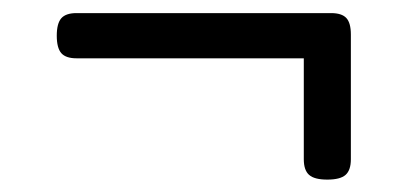

<svg xmlns="http://www.w3.org/2000/svg" viewBox="-20 -435 640 299"><path d="M99.1 -414.6Q82.5 -414.6 75.4 -406.5Q68.4 -398.4 68.4 -379.4Q68.4 -360.4 75.4 -352.3Q82.5 -344.2 99.1 -344.2H453.1V-187Q453.1 -169.9 461.4 -162.6Q469.7 -155.3 489.7 -155.3Q509.8 -155.3 518.1 -162.6Q526.4 -169.9 526.4 -187V-381.3Q526.4 -399.4 519.3 -407Q512.2 -414.6 495.6 -414.6Z"/></svg>

Font: Courier Prime Code
Style: Regular
Weight: 400
Designer: Alan Dague-Greene
Foundry: Quote-Unquote Apps
Version: Version 3.18